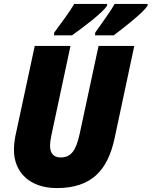

<svg xmlns="http://www.w3.org/2000/svg" viewBox="-20 -948 772 978"><path d="M465 -782 464 -768H559C610 -806 709 -883 732 -919V-928H564C544 -891 500 -832 465 -782ZM256 -782 255 -768H347C402 -808 504 -883 525 -919L526 -928H358C337 -891 294 -833 256 -782ZM269 10C446 10 529 -80 564 -245L664 -714H482L386 -267C367 -178 340 -146 289 -146C254 -146 235 -166 235 -205C235 -221 238 -241 242 -260L339 -714H157L59 -258C54 -234 51 -206 51 -185C51 -69 133 10 269 10Z"/></svg>

Font: Noto Sans SemiCondensed Black
Style: Italic
Weight: 900
Width: 4
Italic angle: -12°
Designer: Monotype Design Team
Foundry: Monotype Imaging Inc.
Version: Version 2.013